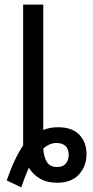

<svg xmlns="http://www.w3.org/2000/svg" viewBox="-20 -780 403 830"><path d="M9 0Q26 -49 43.5 -86Q61 -123 80 -151Q80 -165 80 -182Q80 -199 80 -215V-760H167V-218Q181 -224 197 -227Q213 -230 231 -230Q292 -230 323 -197.5Q354 -165 354 -114Q354 -62 321.5 -26Q289 10 227 10Q183 10 152.5 -8Q122 -26 105 -55Q97 -38 88.5 -16Q80 6 72 30ZM227 -58Q252 -58 264.5 -73Q277 -88 277 -110Q277 -136 263 -149Q249 -162 224 -162Q209 -162 195 -156Q181 -150 167 -138Q169 -102 182.5 -80Q196 -58 227 -58Z"/></svg>

Font: Noto Sans Display
Style: Regular
Weight: 400
Designer: Monotype Design Team
Foundry: Monotype Imaging Inc.
Version: Version 2.003